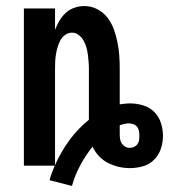

<svg xmlns="http://www.w3.org/2000/svg" viewBox="-20 -548 559 635"><path d="M218 67 144 48Q147 36 151.5 24Q156 12 161 0H59V-520H162V-449Q168 -465 176.5 -479.5Q185 -494 197.5 -505.5Q210 -517 226.5 -522.5Q243 -528 259 -528Q282 -528 302 -517.5Q322 -507 335.5 -489.5Q349 -472 356.5 -451Q364 -430 368.5 -408Q373 -386 374.5 -364Q376 -342 376 -320V-203Q385 -204 393.5 -205Q402 -206 411 -206Q432 -206 453.5 -199.5Q475 -193 490 -178Q505 -163 512 -142Q519 -121 519 -99Q519 -77 512 -56Q505 -35 489.5 -19.5Q474 -4 452.5 2Q431 8 409 8Q390 8 371.5 3.5Q353 -1 336.5 -9.5Q320 -18 307 -32Q294 -46 286 -63Q263 -34 245.5 -1.5Q228 31 218 67ZM162 -2Q181 -45 209 -83.5Q237 -122 274 -152V-320Q274 -332 273 -344Q272 -356 270.5 -368Q269 -380 265.5 -392Q262 -404 256 -414.5Q250 -425 240 -432.5Q230 -440 218 -440Q206 -440 195.5 -432.5Q185 -425 179.5 -414.5Q174 -404 170.5 -392Q167 -380 165 -368Q163 -356 162.5 -344Q162 -332 162 -320ZM409 -59Q416 -59 423 -62Q430 -65 434.5 -71Q439 -77 440 -84.5Q441 -92 441 -99Q441 -107 439.5 -115Q438 -123 433 -129Q428 -135 420.5 -137.5Q413 -140 405 -140Q398 -140 390.5 -138Q383 -136 376 -134V-132Q376 -125 376 -118.5Q376 -112 376 -105Q376 -97 377 -89Q378 -81 382.5 -74Q387 -67 394 -63Q401 -59 409 -59Z"/></svg>

Font: Iosevka SS04
Style: Bold
Weight: 700
Monospace: yes
Designer: Belleve Invis
Foundry: Belleve Invis
Version: Version 19.0.0; ttfautohint (v1.8.4)